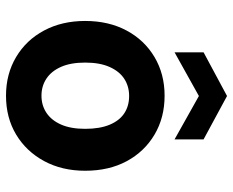

<svg xmlns="http://www.w3.org/2000/svg" viewBox="-90 -692 794 655"><g transform="rotate(90 307.5 -365.0)"><path d="M307 12Q233 12 175 -22.5Q117 -57 84.5 -118Q52 -179 52 -258Q52 -338 84.5 -399Q117 -460 175 -494.5Q233 -529 307 -529Q382 -529 440 -494.5Q498 -460 530.5 -399.5Q563 -339 563 -258Q563 -179 530 -118Q497 -57 439.5 -22.5Q382 12 307 12ZM307 -109Q340 -109 365.5 -126Q391 -143 405.5 -176Q420 -209 420 -258Q420 -308 406 -341.5Q392 -375 367 -391.5Q342 -408 308 -408Q275 -408 249.5 -391.5Q224 -375 209 -341.5Q194 -308 194 -258Q194 -209 208.5 -176Q223 -143 248.5 -126Q274 -109 307 -109ZM159 -563V-662L308 -742L456 -662V-563L308 -646Z"/></g></svg>

Font: DM Sans 11pt ExtraBold
Style: Regular
Weight: 800
Version: Version 4.004;gftools[0.9.30]